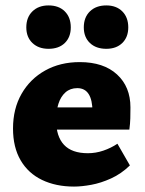

<svg xmlns="http://www.w3.org/2000/svg" viewBox="-20 -672 533 708"><path d="M253 16Q186 16 135 -8.5Q84 -33 56 -81Q28 -129 28 -198Q28 -271 59.5 -326Q91 -381 146.5 -412Q202 -443 274 -443Q362 -443 411.5 -397.5Q461 -352 461 -276Q461 -256 460.5 -236Q460 -216 457 -194H321V-260Q321 -303 307 -325Q293 -347 265 -347Q239 -347 221.5 -331.5Q204 -316 195.5 -289.5Q187 -263 187 -229Q187 -169 216 -138Q245 -107 304 -107Q333 -107 361 -116.5Q389 -126 413 -142L459 -62Q427 -31 389.5 -14Q352 3 316.5 9.5Q281 16 253 16ZM108 -194 128 -276H452V-194ZM159 -492Q122 -492 99.5 -513.5Q77 -535 77 -571Q77 -608 99.5 -630Q122 -652 159 -652Q197 -652 219 -630Q241 -608 241 -571Q241 -535 219 -513.5Q197 -492 159 -492ZM372 -492Q334 -492 311.5 -513.5Q289 -535 289 -571Q289 -608 311.5 -630Q334 -652 372 -652Q409 -652 431 -630Q453 -608 453 -571Q453 -535 431 -513.5Q409 -492 372 -492Z"/></svg>

Font: Ysabeau Infant Black
Style: Regular
Weight: 900
Designer: Christian Thalmann (Catharsis Fonts)
Version: Version 2.001;gftools[0.9.30]; featfreeze: ss01,ss02,lnum